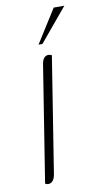

<svg xmlns="http://www.w3.org/2000/svg" viewBox="-82 -739 408 782"><g transform="rotate(-10 121.5 -348.0)"><path d="M40 0 116 -479Q121 -514 145 -514Q151 -514 158 -510L82 -31Q76 4 52 4Q47 4 40 0ZM199 -700H243L128 -562H112Z"/></g></svg>

Font: Thasadith
Style: Italic
Weight: 400
Italic angle: -9°
Designer: Cadson Demak Co.,Ltd.
Foundry: Cadson Demak Co.,Ltd.
Version: Version 1.000; ttfautohint (v1.6)